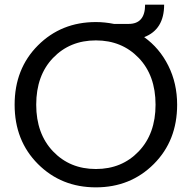

<svg xmlns="http://www.w3.org/2000/svg" viewBox="-20 -800 826 827"><path d="M743 -349Q743 -194 642.5 -93.5Q542 7 393 7Q244 7 143.5 -93.5Q43 -194 43 -349Q43 -504 143.5 -604.5Q244 -705 393 -705Q431 -705 471 -697H534Q605 -697 605 -780H687Q687 -673 601 -640Q667 -593 705 -517Q743 -441 743 -349ZM136 -349Q136 -224 208.5 -148Q281 -72 393 -72Q505 -72 577.5 -148Q650 -224 650 -349Q650 -475 577.5 -550.5Q505 -626 393 -626Q281 -626 208.5 -550.5Q136 -475 136 -349Z"/></svg>

Font: SVN-Poppins
Style: Regular
Weight: 400
Designer: Ninad Kale (Devanagari), Jonny Pinhorn (Latin)
Foundry: Indian Type Foundry
Version: Version 3.002 2017